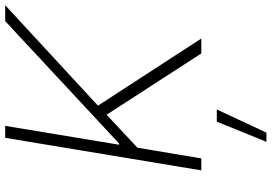

<svg xmlns="http://www.w3.org/2000/svg" viewBox="-168 -598 1009 712"><g transform="rotate(-90 336.0 -242.5)"><path d="M59.7 0 180.4 -727.3H224.8L154.8 -305H159.4L613.3 -727.3H672.2L299.7 -383.2L548.7 0H493.3L266 -351.2L143.8 -236.9L104 0ZM165.5 241.5 240.4 57.5H285.5L199.6 241.5Z"/></g></svg>

Font: Inter P Extra Light
Style: Italic
Weight: 200
Italic angle: 9.39999°
Designer: Rasmus Andersson
Foundry: rsms
Version: Version 3.018;git-588b23468